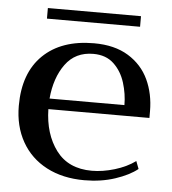

<svg xmlns="http://www.w3.org/2000/svg" viewBox="-48 -668 647 723"><g transform="rotate(5 275.5 -307.0)"><path d="M456 -584H104V-624H456ZM521 -245H139Q141 -151 187 -89.5Q233 -28 322 -28Q363 -28 408 -41.5Q453 -55 486 -79L497 -50Q466 -25 413 -7.5Q360 10 297 10Q215 10 154 -22Q93 -54 60 -112.5Q27 -171 27 -248Q27 -372 96.5 -439.5Q166 -507 289 -507Q367 -507 419 -475Q471 -443 496 -389.5Q521 -336 521 -270ZM423 -285Q423 -327 410 -369Q397 -411 367.5 -439Q338 -467 290 -467Q222 -467 184.5 -415.5Q147 -364 140 -285Z"/></g></svg>

Font: Trirong Medium
Style: Regular
Weight: 500
Designer: Katatrad Team
Foundry: CadsonDemak
Version: Version 1.001